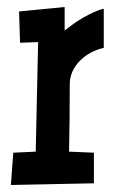

<svg xmlns="http://www.w3.org/2000/svg" viewBox="-20 -528 332 551"><path d="M277.8 -390.6Q259.3 -386.7 241.7 -377.4Q224.1 -368.2 210.4 -354.7Q196.8 -341.3 188.5 -324Q180.2 -306.6 180.2 -286.1Q180.2 -237.3 179.7 -189.5Q179.2 -141.6 178.2 -92.8L249.5 -89.8V-2L11.2 2.9L18.1 -89.8L82.5 -92.8L89.4 -407.2L37.6 -405.3L34.7 -495.1L165.5 -507.8V-440.4Q175.8 -448.7 189.5 -458.5Q203.1 -468.3 218.3 -477.1Q233.4 -485.8 248.8 -492.9Q264.2 -500 277.8 -502.9Z"/></svg>

Font: Maiden Orange
Style: Regular
Weight: 400
Designer: Astigmatic (AOETI)
Foundry: Astigmatic (AOETI)
Version: Version 1.000